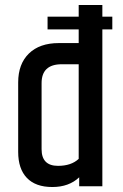

<svg xmlns="http://www.w3.org/2000/svg" viewBox="-20 -748 493 771"><path d="M431 -681V-630H391V0H298V-36Q257 3 190 3Q123 3 88 -33.5Q53 -70 53 -138V-417Q53 -491 96 -533Q139 -575 216 -575H296V-630H171V-681H296V-728H391V-681ZM296 -490H228Q147 -490 147 -414V-149Q147 -82 213 -82Q266 -82 296 -110Z"/></svg>

Font: Khand Medium
Style: Regular
Weight: 500
Designer: Devanagari: Sanchit Sawaria, Jyotish Sonowal; Latin: Satya Rajpurohit
Foundry: Indian Type Foundry
Version: Version 1.100;PS 1.0;hotconv 1.0.78;makeotf.lib2.5.61930; tt